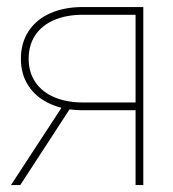

<svg xmlns="http://www.w3.org/2000/svg" viewBox="-20 -536 500 556"><path d="M372.6 0V-493.2H219.7Q172.9 -493.2 137.5 -478.3Q102.1 -463.4 82.5 -434.6Q63 -405.8 63 -365.7Q63 -326.2 82.8 -297.6Q102.5 -269 137.9 -254.2Q173.3 -239.3 219.7 -239.3H383.3V-216.8H219.2Q166.5 -216.8 126 -234.9Q85.4 -252.9 63 -286.6Q40.5 -320.3 40.5 -365.7Q40.5 -412.1 63 -446Q85.4 -480 126 -497.8Q166.5 -515.6 219.2 -515.6H395V0ZM11.7 0 163.6 -232.4H189.9L38.6 0Z"/></svg>

Font: Intratopia Thin
Style: Regular
Weight: 100
Designer: Rasmus Andersson
Foundry: rsms
Version: Version 3.000;Glyphs 3.2.3 (3260)